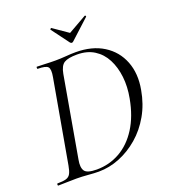

<svg xmlns="http://www.w3.org/2000/svg" viewBox="-143 -897 898 1008"><g transform="rotate(-20 306.0 -393.5)"><path d="M236 4Q212 4 177 1Q142 -2 113 -2Q82 -2 57 -1Q32 0 11 0Q8 0 8 -6Q8 -12 11 -12Q42 -12 59 -17Q76 -22 84 -37Q92 -52 97 -81L179 -544Q187 -587 175.5 -600Q164 -613 118 -613Q116 -613 116 -619Q116 -625 118 -625Q139 -625 165.5 -623.5Q192 -622 222 -622Q249 -622 280 -624.5Q311 -627 335 -627Q427 -627 490 -587.5Q553 -548 580 -479Q607 -410 591 -323Q578 -248 543.5 -187.5Q509 -127 459.5 -84.5Q410 -42 352.5 -19Q295 4 236 4ZM230 -10Q300 -10 359.5 -43.5Q419 -77 460.5 -142.5Q502 -208 519 -301Q531 -364 524.5 -420Q518 -476 495.5 -519.5Q473 -563 433.5 -588Q394 -613 338 -613Q288 -613 266 -599.5Q244 -586 236 -542L157 -92Q149 -50 162.5 -30Q176 -10 230 -10ZM325 -685 252 -783Q251 -785 254.5 -788Q258 -791 259 -790L343 -732L445 -790Q448 -792 450.5 -788.5Q453 -785 451 -783L344 -685Q334 -675 325 -685Z"/></g></svg>

Font: Cormorant
Style: Italic
Weight: 400
Italic angle: -10°
Designer: Christian Thalmann (Catharsis Fonts)
Foundry: Catharsis Fonts
Version: Version 4.000